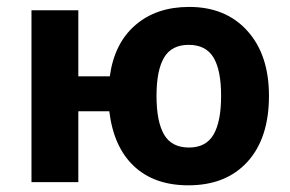

<svg xmlns="http://www.w3.org/2000/svg" viewBox="-20 -537 854 566"><path d="M772.9 -254.4Q772.9 -129.9 709.7 -60.3Q646.5 9.3 535.2 9.3Q435.1 9.3 375 -47.1Q314.9 -103.5 302.2 -209H210.9V0H72.8V-506.8H210.9V-312H303.7Q316.9 -409.2 378.9 -462.9Q440.9 -516.6 537.6 -516.6Q645.5 -516.6 709.2 -446Q772.9 -375.5 772.9 -254.4ZM441.4 -254.4Q441.4 -178.7 463.6 -140.4Q485.8 -102.1 537.1 -102.1Q587.4 -102.1 609.6 -140.4Q631.8 -178.7 631.8 -254.4Q631.8 -330.1 609.4 -367.4Q586.9 -404.8 536.1 -404.8Q485.8 -404.8 463.6 -367.2Q441.4 -329.6 441.4 -254.4Z"/></svg>

Font: Bpm'online Open Sans
Style: Bold
Weight: 700
Foundry: Ascender Corporation
Version: Version 1.10